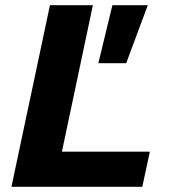

<svg xmlns="http://www.w3.org/2000/svg" viewBox="-20 -718 690 738"><path d="M24 0 172 -698H337L218 -135H556L527 0ZM358 -475 412 -698H548L465 -475Z"/></svg>

Font: Azeret Mono Thin
Style: Bold Italic
Weight: 700
Italic angle: -12°
Version: Version 1.002